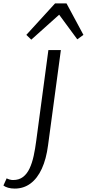

<svg xmlns="http://www.w3.org/2000/svg" viewBox="-139 -852 508 1123"><path d="M-53 251Q-74.5 251 -91.8 246Q-109 241 -119 233L-100 191Q-94.5 194.5 -83.5 197.8Q-72.5 201 -63 201Q-27.5 201 -4 182.8Q19.5 164.5 34.2 132.8Q49 101 58 59.5Q67 18 73 -29L144 -559H217L142 -2Q131.5 78.5 105.5 135Q79.5 191.5 39.5 221.2Q-0.5 251 -53 251ZM207 -766 44 -620 15 -648 183 -832H250L349 -648L313 -622Z"/></svg>

Font: Merriweather Sans Variable Regular
Style: Italic
Weight: 300
Italic angle: -8°
Designer: Eben Sorkin
Foundry: Eben Sorkin
Version: Version 2.001